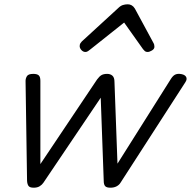

<svg xmlns="http://www.w3.org/2000/svg" viewBox="-20 -859 889 894"><path d="M137 15Q119 15 113 7Q107 -1 106 -17L99 -482Q99 -494 105.5 -504.5Q112 -515 135 -515Q153 -515 160.5 -508Q168 -501 168 -483V-95L432 -489Q443 -504 453 -509.5Q463 -515 479 -515Q494 -515 503.5 -506.5Q513 -498 513 -478L527 -97L776 -492Q785 -506 794.5 -511Q804 -516 817 -515Q839 -513 846 -502Q853 -491 843 -476L541 -8Q535 2 523 8.5Q511 15 494 15Q476 15 469.5 7.5Q463 0 463 -17L449 -404L182 -8Q176 1 165 8Q154 15 137 15ZM378 -617Q367 -617 359 -626Q351 -635 351 -644Q351 -652 354 -657Q357 -662 361 -666L530 -821Q541 -832 552 -835.5Q563 -839 575 -839Q585 -839 593.5 -834Q602 -829 608 -819L694 -660Q697 -655 698 -650.5Q699 -646 699 -641Q699 -631 687.5 -624Q676 -617 667 -617Q659 -617 654.5 -621Q650 -625 646 -630L558 -754L402 -630Q396 -625 390 -621Q384 -617 378 -617Z"/></svg>

Font: Playwrite RO Light
Style: Regular
Weight: 300
Version: Version 1.002